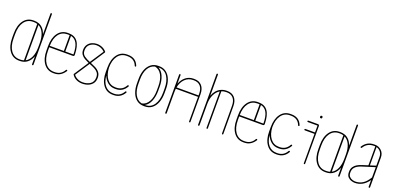

<svg xmlns="http://www.w3.org/2000/svg" viewBox="3 -1470 4702 2285"><g transform="rotate(20 2354.0 -327.5)"><path d="M44 -224V-278Q44 -382 89.5 -443.5Q135 -505 213 -505H224Q252 -505 277 -496Q281 -496 284 -494Q347 -467 374 -390V-651Q374 -659 383 -659Q392 -659 392 -651V-9Q392 0 383 0Q374 0 374 -9V-111Q355 -57 316.5 -26.5Q278 4 224 4H213Q135 4 89.5 -58Q44 -120 44 -224ZM62 -224Q62 -126 102.5 -69.5Q143 -13 213 -13H224Q248 -13 268 -20V-481Q248 -488 224 -488H213Q143 -488 102.5 -432.5Q62 -377 62 -278ZM374 -278Q374 -352 351 -402.5Q328 -453 286 -474V-27Q328 -49 351 -99.5Q374 -150 374 -224Z M793 -75Q769 -37 735.5 -16.5Q702 4 659 4H648Q570 4 524.5 -58Q479 -120 479 -224V-278Q479 -382 524.5 -443.5Q570 -505 648 -505H659Q736 -505 774 -451.5Q812 -398 814 -288Q814 -269 796 -269H497V-224Q497 -126 537.5 -69.5Q578 -13 648 -13H659Q738 -13 777 -84Q780 -88 785 -88Q794 -88 794 -79Q794 -76 793 -75ZM648 -488Q579 -488 539 -435Q499 -382 497 -287H676V-487Q668 -488 659 -488ZM797 -287Q796 -379 770.5 -426.5Q745 -474 694 -485V-287Z M882 -61Q880 -64 880 -67Q880 -67 880 -68Q880 -68 880 -68Q880 -71 882 -73L1001 -254Q971 -267 945 -282Q919 -297 902.5 -320Q886 -343 886 -377Q886 -418 905.5 -446Q925 -474 955.5 -487.5Q986 -501 1019 -501Q1056 -501 1088 -486.5Q1120 -472 1140 -447Q1142 -444 1142 -441Q1142 -441 1142 -440Q1142 -440 1142 -440Q1142 -439 1140 -436L1027 -263Q1057 -251 1089 -235Q1121 -219 1142.5 -192.5Q1164 -166 1164 -124Q1164 -80 1143 -52Q1122 -24 1087.5 -10Q1053 4 1012 4Q970 4 935.5 -13Q901 -30 882 -61ZM904 -377Q904 -333 935.5 -310Q967 -287 1011 -270L1123 -440Q1105 -460 1078 -472Q1051 -484 1019 -484Q974 -484 939 -457.5Q904 -431 904 -377ZM1018 -247 1017 -248 898 -67Q916 -42 946 -27.5Q976 -13 1012 -13Q1069 -13 1107.5 -40Q1146 -67 1146 -124Q1146 -159 1129.5 -181Q1113 -203 1084 -218Q1055 -233 1018 -247Z M1545 -416Q1546 -415 1546 -412Q1546 -403 1537 -403Q1531 -403 1529 -409Q1499 -488 1410 -488H1399Q1329 -488 1288.5 -433Q1248 -378 1248 -284Q1252 -196 1292.5 -143Q1333 -90 1399 -90H1410Q1489 -90 1528 -162Q1531 -166 1536 -166Q1545 -166 1545 -157Q1545 -154 1544 -153Q1498 -72 1410 -72H1399Q1347 -72 1308.5 -102.5Q1270 -133 1250 -185Q1257 -104 1296.5 -58.5Q1336 -13 1399 -13H1410Q1489 -13 1528 -84Q1531 -88 1536 -88Q1545 -88 1545 -79Q1545 -76 1544 -75Q1498 4 1410 4H1399Q1321 4 1275.5 -58Q1230 -120 1230 -224V-278Q1230 -382 1275.5 -443.5Q1321 -505 1399 -505H1410Q1511 -505 1545 -416Z M1625 -278Q1625 -344 1644.5 -395Q1664 -446 1701.5 -475.5Q1739 -505 1794 -505H1805Q1859 -505 1896.5 -475.5Q1934 -446 1953.5 -395Q1973 -344 1973 -278V-224Q1973 -158 1953.5 -106.5Q1934 -55 1896.5 -25.5Q1859 4 1805 4H1794Q1739 4 1701.5 -25.5Q1664 -55 1644.5 -106.5Q1625 -158 1625 -224ZM1893 -224Q1893 -151 1870 -94.5Q1847 -38 1802 -13H1805Q1877 -13 1916 -71.5Q1955 -130 1955 -224V-278Q1955 -372 1916.5 -430Q1878 -488 1805 -488H1800Q1845 -464 1869 -407.5Q1893 -351 1893 -278ZM1643 -278V-224Q1643 -142 1673 -86Q1703 -30 1760 -17Q1815 -28 1845.5 -83.5Q1876 -139 1876 -224V-278Q1876 -362 1845 -418Q1814 -474 1758 -484Q1702 -470 1672.5 -415Q1643 -360 1643 -278Z M2079 -9Q2079 0 2070 0Q2061 0 2061 -9V-493Q2061 -501 2070 -501Q2079 -501 2079 -493V-382Q2100 -439 2142 -472Q2184 -505 2240 -505H2251Q2312 -505 2346 -466Q2380 -427 2380 -358V-9Q2380 0 2372 0Q2363 0 2363 -9V-320H2081Q2079 -300 2079 -278ZM2240 -488Q2181 -488 2139 -447.5Q2097 -407 2084 -338H2363V-358Q2363 -421 2333.5 -454.5Q2304 -488 2251 -488Z M2495 -8Q2495 1 2486 1Q2477 1 2477 -8V-650Q2477 -658 2486 -658Q2495 -658 2495 -650V-382Q2523 -459 2586 -489Q2589 -492 2591 -491Q2622 -505 2656 -505H2667Q2728 -505 2762 -466Q2796 -427 2796 -358L2797 -8Q2797 1 2789 1Q2780 1 2780 -8L2779 -358Q2779 -421 2749.5 -454.5Q2720 -488 2667 -488H2656Q2627 -488 2601 -477V-8Q2601 1 2593 1Q2584 1 2584 -8V-469Q2543 -445 2519 -395.5Q2495 -346 2495 -278Z M3199 -75Q3175 -37 3141.5 -16.5Q3108 4 3065 4H3054Q2976 4 2930.5 -58Q2885 -120 2885 -224V-278Q2885 -382 2930.5 -443.5Q2976 -505 3054 -505H3065Q3142 -505 3180 -451.5Q3218 -398 3220 -288Q3220 -269 3202 -269H2903V-224Q2903 -126 2943.5 -69.5Q2984 -13 3054 -13H3065Q3144 -13 3183 -84Q3186 -88 3191 -88Q3200 -88 3200 -79Q3200 -76 3199 -75ZM3054 -488Q2985 -488 2945 -435Q2905 -382 2903 -287H3082V-487Q3074 -488 3065 -488ZM3203 -287Q3202 -379 3176.5 -426.5Q3151 -474 3100 -485V-287Z M3614 -416Q3615 -415 3615 -412Q3615 -403 3606 -403Q3600 -403 3598 -409Q3568 -488 3479 -488H3468Q3398 -488 3357.5 -433Q3317 -378 3317 -284Q3321 -196 3361.5 -143Q3402 -90 3468 -90H3479Q3558 -90 3597 -162Q3600 -166 3605 -166Q3614 -166 3614 -157Q3614 -154 3613 -153Q3567 -72 3479 -72H3468Q3416 -72 3377.5 -102.5Q3339 -133 3319 -185Q3326 -104 3365.5 -58.5Q3405 -13 3468 -13H3479Q3558 -13 3597 -84Q3600 -88 3605 -88Q3614 -88 3614 -79Q3614 -76 3613 -75Q3567 4 3479 4H3468Q3390 4 3344.5 -58Q3299 -120 3299 -224V-278Q3299 -382 3344.5 -443.5Q3390 -505 3468 -505H3479Q3580 -505 3614 -416Z M3694 -380Q3685 -380 3685 -389Q3685 -398 3694 -398H3816V-485H3694Q3685 -485 3685 -494Q3685 -503 3694 -503H3815Q3833 -503 3833 -485V-9Q3833 0 3824 0Q3816 0 3816 -9V-380ZM3809 -597Q3809 -611 3824 -611Q3838 -611 3838 -597V-594Q3838 -580 3824 -580Q3809 -580 3809 -594Z M3921 -224V-278Q3921 -382 3966.5 -443.5Q4012 -505 4090 -505H4101Q4129 -505 4154 -496Q4158 -496 4161 -494Q4224 -467 4251 -390V-651Q4251 -659 4260 -659Q4269 -659 4269 -651V-9Q4269 0 4260 0Q4251 0 4251 -9V-111Q4232 -57 4193.5 -26.5Q4155 4 4101 4H4090Q4012 4 3966.5 -58Q3921 -120 3921 -224ZM3939 -224Q3939 -126 3979.5 -69.5Q4020 -13 4090 -13H4101Q4125 -13 4145 -20V-481Q4125 -488 4101 -488H4090Q4020 -488 3979.5 -432.5Q3939 -377 3939 -278ZM4251 -278Q4251 -352 4228 -402.5Q4205 -453 4163 -474V-27Q4205 -49 4228 -99.5Q4251 -150 4251 -224Z M4655 -9Q4655 0 4646 0Q4637 0 4637 -9V-94Q4601 -43 4558 -19.5Q4515 4 4465 4H4463Q4447 4 4421.5 -3.5Q4396 -11 4376 -32Q4356 -53 4356 -93V-96Q4356 -135 4373.5 -160.5Q4391 -186 4417.5 -200.5Q4444 -215 4469 -223L4547 -248V-488Q4543 -488 4538 -488H4527Q4444 -488 4402 -417Q4399 -413 4394 -413Q4385 -413 4385 -422Q4385 -425 4386 -426Q4436 -505 4527 -505H4538Q4585 -505 4620 -472Q4655 -439 4655 -385ZM4637 -385Q4637 -425 4616 -451Q4595 -477 4564 -485V-253L4637 -276ZM4463 -13H4465Q4517 -13 4559 -39.5Q4601 -66 4637 -127V-257L4475 -206Q4450 -198 4427 -185.5Q4404 -173 4389 -151.5Q4374 -130 4374 -96V-93Q4374 -60 4390 -43Q4406 -26 4427.5 -19.5Q4449 -13 4463 -13Z"/></g></svg>

Font: Libertine Sup Thin
Style: Regular
Weight: 100
Designer: Bastien Sozeau
Foundry: NBR — Bastien Sozeau
Version: Version 2.003; ttfautohint (v1.8.4.7-5d5b);gftools[0.9.33]